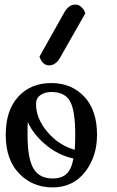

<svg xmlns="http://www.w3.org/2000/svg" viewBox="-20 -814 512 837"><path d="M403 -226Q403 -131 350.5 -64Q298 3 209 3Q122 3 63.5 -57.5Q5 -118 5 -226Q5 -333 59.5 -392.5Q114 -452 204 -452Q291 -452 347 -393Q403 -334 403 -226ZM203 -413Q176 -413 156.5 -399.5Q137 -386 137 -361Q137 -297 187 -238.5Q237 -180 306 -161Q308 -199 308 -226Q308 -330 286 -371.5Q264 -413 203 -413ZM100 -226Q100 -124 125.5 -80Q151 -36 209 -36Q249 -36 270.5 -56.5Q292 -77 300 -123Q235 -137 180.5 -182Q126 -227 101 -282Q100 -265 100 -226ZM352 -756 241 -561Q222 -529 194 -529Q180 -529 169.5 -538.5Q159 -548 156 -558L152 -567L261 -761Q280 -794 309 -794Q323 -794 333.5 -784.5Q344 -775 348 -766Z"/></svg>

Font: Sofia
Style: Regular
Weight: 400
Designer: Paula Nazal and Daniel Hernndez
Foundry: Paula Nazal, Daniel Hernndez
Version: Version 1.001